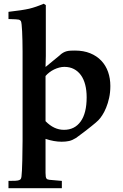

<svg xmlns="http://www.w3.org/2000/svg" viewBox="-20 -739 651 1017"><path d="M221.2 -3.4V177.2Q221.2 189.5 222.4 196.3Q223.6 203.1 226.1 206.5Q228.5 210 232.4 211.2Q236.3 212.4 241.7 213.4Q247.1 214.4 307.6 219.2V257.8H152.8H24.9V219.2Q48.3 219.2 61.5 218.5Q74.7 217.8 81.5 215.1Q88.4 212.4 90.6 207.8Q92.8 203.1 93.8 195.8Q95.2 186 96.2 165Q97.2 144 98.1 111.8L99.6 6.8V-464.8Q99.6 -495.1 98.9 -522.9Q98.1 -550.8 97.2 -572.8Q96.2 -594.7 94.5 -609.1Q92.8 -623.5 90.8 -627Q87.4 -632.3 80.6 -634.8Q77.6 -635.7 63.7 -636.7Q49.8 -637.7 24.9 -638.2V-676.3Q98.6 -684.6 134.8 -692.9Q170.9 -701.7 211.4 -719.2L222.7 -711.9V-441.9L221.2 -384.3Q225.1 -387.2 231.2 -392.3Q237.3 -397.5 245.6 -404.3L294.4 -444.3Q304.2 -454.1 314 -459.7Q323.7 -465.3 333.7 -467.8Q343.8 -470.2 354.5 -470.7Q365.2 -471.2 377 -471.2Q422.9 -471.2 458 -456.8Q493.2 -442.4 516.8 -417.2Q540.5 -392.1 552.5 -357.9Q564.5 -323.7 564.5 -283.7Q564.5 -249.5 558.1 -220.7Q551.8 -191.9 542.2 -168.7Q532.7 -145.5 521.7 -128.7Q510.7 -111.8 501 -102.1Q496.6 -97.2 486.6 -88.9Q476.6 -80.6 464.4 -70.6Q452.1 -60.5 438.7 -50.3Q425.3 -40 413.6 -31.2Q401.9 -22.5 393.3 -16.1Q384.8 -9.8 381.8 -7.8Q363.3 3.9 346.2 7.8Q329.1 11.7 306.6 11.7Q286.1 11.7 264.6 7.8Q243.2 3.9 221.2 -3.4ZM221.2 -97.2Q265.6 -51.3 318.8 -51.3Q375.5 -51.3 407.2 -95.5Q439 -139.6 439 -223.6Q439 -260.3 431.4 -290Q423.8 -319.8 408.7 -340.8Q393.6 -361.8 371.6 -373.3Q349.6 -384.8 320.8 -384.8Q307.6 -384.8 293.7 -381.1Q279.8 -377.4 266.6 -371.1Q253.4 -364.7 241.7 -355.7Q230 -346.7 221.2 -336.4Z"/></svg>

Font: XB Kayhan
Style: Bold
Weight: 700
Designer: Behnam
Foundry: Irmug
Version: Version 7.300 2009